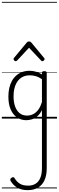

<svg xmlns="http://www.w3.org/2000/svg" viewBox="-20 -1287 638 2083"><path d="M281 776Q212 776 166.5 748.5Q121 721 95 675Q90 665 92 657Q94 649 106 641Q118 633 125.5 635Q133 637 138 646Q163 687 197 707Q231 727 286 727Q332 727 365.5 706.5Q399 686 417 644Q435 602 435 535V-92Q412 -47 382.5 -23.5Q353 0 322.5 8.5Q292 17 265 17Q210 17 166 -12Q122 -41 96.5 -98Q71 -155 71 -238Q71 -288 80.5 -331Q90 -374 109 -408.5Q128 -443 156 -467.5Q184 -492 220.5 -505.5Q257 -519 301 -519Q335 -519 368.5 -509.5Q402 -500 435 -480V-496Q435 -506 441 -510.5Q447 -515 461 -515Q475 -515 481 -510.5Q487 -506 487 -496V538Q487 617 462 670Q437 723 391 749.5Q345 776 281 776ZM274 -33Q306 -33 336.5 -47Q367 -61 392.5 -93Q418 -125 435 -181V-428Q400 -452 367 -461Q334 -470 302 -470Q270 -470 243 -460.5Q216 -451 194.5 -432Q173 -413 158 -385.5Q143 -358 135 -322Q127 -286 127 -242Q127 -180 143.5 -133Q160 -86 192.5 -59.5Q225 -33 274 -33ZM150 -623Q142 -623 134.5 -631Q127 -639 127 -647Q127 -649 128 -652Q129 -655 132 -659L270 -825Q275 -831 280.5 -834Q286 -837 295 -837Q304 -837 309.5 -834Q315 -831 320 -825L458 -659Q462 -655 463 -652Q464 -649 464 -647Q464 -639 456 -631Q448 -623 440 -623Q435 -623 431.5 -625.5Q428 -628 424 -632L295 -769L167 -632Q163 -628 159 -625.5Q155 -623 150 -623ZM0 747H598V757H0ZM0 -20H598V0H0ZM0 -505H598V-500H0ZM0 -1267H598V-1257H0Z"/></svg>

Font: Playwrite VN Guides
Style: Regular
Weight: 400
Designer: Veronika Burian, José Scaglione
Foundry: TypeTogether
Version: Version 1.003